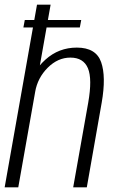

<svg xmlns="http://www.w3.org/2000/svg" viewBox="-34 -805 496 825"><path d="M66.5 -687H309L315 -719H72.5ZM-14 0H44.5L183.5 -785H125ZM280.5 0H339L403 -364Q422.5 -476 400.5 -538.2Q378.5 -600.5 296 -600.5Q218.5 -600.5 161.2 -548.8Q104 -497 93 -434L117 -410Q127.5 -470.5 171 -514Q214.5 -557.5 268.5 -557.5Q324.5 -557.5 343.8 -511.8Q363 -466 345 -363.5Z"/></svg>

Font: Anybody SemiCondensed Light
Style: Italic
Weight: 300
Width: 4
Italic angle: -10°
Version: Version 1.113;gftools[0.9.25]